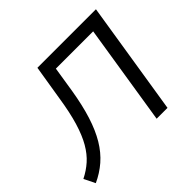

<svg xmlns="http://www.w3.org/2000/svg" viewBox="-178 -908 1125 1125"><g transform="rotate(-45 384.5 -345.0)"><path d="M23 15 -11 -54Q35 -77 71 -109Q107 -141 135.5 -190Q164 -239 186 -312Q208 -385 224 -490L259 -705H744L632 0H542L641 -625H332L307 -467Q290 -363 265 -284Q240 -205 205.5 -147.5Q171 -90 125.5 -50.5Q80 -11 23 15Z"/></g></svg>

Font: Nunito Sans 7pt
Style: Italic
Weight: 400
Italic angle: -9°
Designer: Vernon Adams
Foundry: Vernon Adams
Version: Version 3.101;gftools[0.9.27]